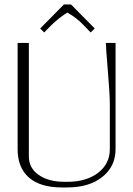

<svg xmlns="http://www.w3.org/2000/svg" viewBox="-20 -823 590 851"><path d="M294.9 -803.2 399.9 -696.8 381.8 -679.2 350.1 -711.9Q319.3 -744.6 278.8 -767.1Q267.1 -761.2 244.6 -743.7Q222.2 -726.1 208 -711.9L175.8 -679.2L158.2 -696.8L263.2 -803.2ZM58.1 -632.8H107.9V-128.9Q107.9 -78.1 151.6 -47.6Q195.3 -17.1 267.1 -17.1H278.8Q362.8 -17.1 414.8 -57.1Q466.8 -97.2 466.8 -162.1V-358.9Q466.8 -405.8 458 -509.5Q449.2 -613.3 449.2 -632.8H492.2V-162.1Q492.2 -85.4 433.6 -38.8Q375 7.8 278.8 7.8H253.9Q158.7 7.8 108.4 -35.9Q58.1 -79.6 58.1 -162.1Z"/></svg>

Font: Resagokr
Style: Light
Weight: 300
Designer: gluk
Foundry: gluk
Version: Version 0.95